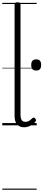

<svg xmlns="http://www.w3.org/2000/svg" viewBox="-20 -1100 381 1685"><path d="M192 17Q152 17 130 -8Q108 -33 108 -82V-1061Q108 -1071 114 -1075.5Q120 -1080 133 -1080Q147 -1080 153.5 -1075.5Q160 -1071 160 -1061V-94Q160 -63 170 -47Q180 -31 202 -31Q213 -31 223 -34Q233 -37 243 -44.5Q253 -52 263 -62Q269 -68 275.5 -68Q282 -68 289 -60Q294 -55 295.5 -48.5Q297 -42 293 -35Q282 -19 265.5 -7.5Q249 4 230 10.5Q211 17 192 17ZM298 -481Q276 -481 265 -493Q254 -505 254 -530Q254 -555 265 -567Q276 -579 298 -579Q320 -579 330.5 -567Q341 -555 341 -530Q341 -505 330.5 -493Q320 -481 298 -481ZM0 555H302V565H0ZM0 -20H302V0H0ZM0 -505H302V-500H0ZM0 -1075H302V-1065H0Z"/></svg>

Font: Playwrite AR Guides
Style: Regular
Weight: 400
Designer: Veronika Burian, José Scaglione
Foundry: TypeTogether
Version: Version 1.003